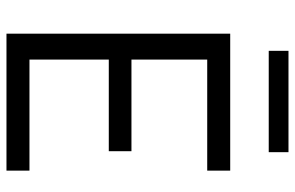

<svg xmlns="http://www.w3.org/2000/svg" viewBox="-179 -732 911 593"><g transform="rotate(90 276.5 -435.5)"><path d="M84 0V-691H507V-620H164V-386H447V-316H164V-71H507V0ZM137 -810V-871H450V-810Z"/></g></svg>

Font: Cairo Play
Style: Regular
Weight: 400
Designer: Mohamed Gaber, Accademia di Belle Arti di Urbino
Foundry: Kief Type Foundry, Accademia di Belle Arti di Urbino
Version: Version 3.119